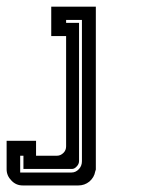

<svg xmlns="http://www.w3.org/2000/svg" viewBox="-20 -860 431 580"><path d="M0 -348.6Q0 -348.6 0 -351.6Q0 -354.5 0 -362.3Q0 -376 0 -389.6Q0 -389.6 0 -396.5Q0 -400.4 0 -405.3Q0 -419.9 0 -434.6Q0 -434.6 29.3 -434.6Q59.6 -434.6 88.9 -434.6Q88.9 -434.6 88.9 -419.9Q88.9 -405.3 88.9 -389.6Q88.9 -389.6 96.7 -389.6Q104.5 -389.6 152.3 -389.6Q163.1 -389.6 171.9 -398.4Q179.7 -406.2 179.7 -418Q179.7 -418 179.7 -471.7Q179.7 -525.4 179.7 -593.8Q179.7 -629.9 179.7 -667Q179.7 -703.1 179.7 -733.4Q179.7 -738.3 179.7 -742.2Q179.7 -747.1 179.7 -751Q179.7 -751 165 -751Q150.4 -751 134.8 -751Q134.8 -751 134.8 -780.3Q134.8 -810.5 134.8 -839.8Q134.8 -839.8 150.4 -839.8Q165 -839.8 179.7 -839.8Q179.7 -839.8 210 -839.8Q240.2 -839.8 269.5 -839.8Q269.5 -839.8 269.5 -833Q269.5 -826.2 269.5 -783.2Q269.5 -764.6 269.5 -738.3Q269.5 -710.9 269.5 -672.9Q269.5 -620.1 269.5 -542Q269.5 -463.9 269.5 -353.5Q269.5 -350.6 269.5 -347.7Q268.6 -344.7 267.6 -341.8Q264.6 -324.2 250 -311.5Q235.4 -299.8 216.8 -299.8Q216.8 -299.8 191.4 -299.8Q191.4 -299.8 189.5 -299.8Q163.1 -299.8 127.9 -299.8Q110.4 -299.8 91.8 -299.8Q73.2 -299.8 57.6 -299.8Q55.7 -299.8 52.7 -299.8Q50.8 -299.8 48.8 -299.8Q28.3 -299.8 14.6 -314.5Q0 -329.1 0 -348.6ZM41 -341.8Q41 -341.8 41 -340.8Q41 -339.8 41 -338.9Q41 -338.9 61.5 -338.9Q71.3 -338.9 85.9 -338.9Q131.8 -338.9 176.8 -338.9Q176.8 -338.9 179.7 -338.9Q181.6 -338.9 196.3 -338.9Q209 -338.9 218.8 -349.6Q227.5 -359.4 227.5 -373Q227.5 -373 227.5 -378.9Q227.5 -384.8 227.5 -389.6Q227.5 -389.6 227.5 -455.1Q227.5 -520.5 227.5 -603.5Q227.5 -648.4 227.5 -692.4Q227.5 -737.3 227.5 -773.4Q227.5 -779.3 227.5 -785.2Q227.5 -790 227.5 -794.9Q227.5 -794.9 227.5 -796.9Q227.5 -797.9 227.5 -799.8Q227.5 -799.8 211.9 -799.8Q196.3 -799.8 179.7 -799.8Q179.7 -799.8 179.7 -796.9Q179.7 -793.9 179.7 -791Q179.7 -791 193.4 -791Q206.1 -791 218.8 -791Q218.8 -791 218.8 -726.6Q218.8 -662.1 218.8 -580.1Q218.8 -536.1 218.8 -492.2Q218.8 -448.2 218.8 -412.1Q218.8 -406.2 218.8 -401.4Q218.8 -396.5 218.8 -390.6Q218.8 -390.6 220.7 -390.6Q222.7 -390.6 223.6 -390.6Q223.6 -390.6 222.7 -390.6Q220.7 -390.6 218.8 -390.6Q218.8 -390.6 218.8 -388.7Q218.8 -386.7 218.8 -374Q218.8 -364.3 211.9 -357.4Q205.1 -349.6 197.3 -349.6Q197.3 -349.6 190.4 -349.6Q184.6 -349.6 177.7 -349.6Q177.7 -349.6 135.7 -349.6Q93.8 -349.6 50.8 -349.6Q50.8 -349.6 50.8 -363.3Q50.8 -377 50.8 -389.6Q50.8 -389.6 47.9 -389.6Q43.9 -389.6 41 -389.6Q41 -389.6 41 -382.8Q41 -378.9 41 -374Q41 -358.4 41 -341.8Z"/></svg>

Font: Reach
Style: Inline
Weight: 400
Designer: Billy Harris
Version: Version 1.0